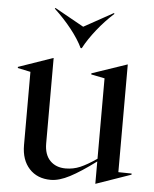

<svg xmlns="http://www.w3.org/2000/svg" viewBox="-54 -789 679 849"><g transform="rotate(5 286.0 -364.5)"><path d="M72 -128V-453L15 -465V-470L168 -523H169V-144Q169 -94 195 -67.5Q221 -41 264 -41Q298 -41 328.5 -54Q359 -67 401 -96V-453L341 -465V-470L497 -523H498V-45L557 -44V-39L402 15H401V-84Q334 -34 287 -9.5Q240 15 203 15Q143 15 107.5 -23.5Q72 -62 72 -128ZM417 -744 420 -741Q380 -705 345 -661Q310 -617 289 -577H284Q266 -615 232 -658Q198 -701 155 -741L158 -744L287 -672Z"/></g></svg>

Font: Nyght Serif
Style: Regular
Weight: 400
Designer: Maksym Kobuzan
Version: Version 0.410